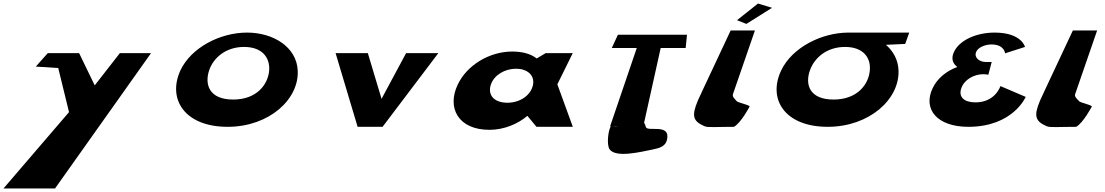

<svg xmlns="http://www.w3.org/2000/svg" viewBox="-65 -716 6237 1084"><path d="M611.7 -416 469.8 -234 381.7 -416H204.7L137 -340L263.8 -332L324.7 -83L-45.3 348H245.7L787.7 -416Z M953.8 -319C879 -157 977 0 1220 0C1456 0 1625 -157 1615.8 -319C1609.6 -448 1481.4 -532 1329.4 -532C1178.4 -532 1014.6 -448 953.8 -319ZM1115.8 -319C1139.5 -389 1209 -451 1313 -451C1417 -451 1459.5 -389 1454.8 -319C1448.9 -241 1386.6 -154 1251.6 -154C1113.6 -154 1089.9 -241 1115.8 -319Z M2011.7 -416H1829.7L1954 0H2095L2409.7 -416H2227.7L2089.2 -158Z M2519.6 -239C2456.5 -108 2521.4 17 2698.4 17C2781.4 17 2859.6 -17 2911.3 -61H2913.3L2964 0H3169L3081.7 -240L3168.7 -416H3015.7L2965.1 -386C2932.9 -411 2887 -425 2827 -425C2698 -425 2571.3 -348 2519.6 -239ZM2706.6 -239C2724.8 -293 2786.2 -328 2848.2 -328C2910.2 -328 2953.8 -293 2944.6 -239C2934.7 -181 2873.8 -136 2799.8 -136C2722.8 -136 2686.7 -181 2706.6 -239Z M3389.1 -445H3530.1L3379.3 -2H3384.3C3370.5 10 3357.4 102 3377.4 128C3414.1 176 3550.3 142 3620.4 128C3659.6 120 3693.2 110 3701 72C3721.5 -23 3587.1 32 3581 0C3578.5 -10 3575.6 -17 3571.5 -23L3665.1 -445H3806.1L3813.6 -520H3423.6ZM3425.2 -1C3415 0 3405 0 3395.3 -2Z M4214.5 -696 4293.8 -672 4148.9 -581 4096.1 -602ZM3895.5 -193 3895.4 -192C3890.8 -182 3886.5 -173 3882.1 -164L3874.5 -147C3838.3 -61 3847.7 -31 3913.5 -3C3933.2 5 3980 0 4079 0C4119.5 -23 4167.6 -115 4167.6 -115C4162.1 -125 4101.8 -136 4094.2 -145C4081.5 -160 4068 -170 4073.3 -185L4197.2 -544H4060.2Z M4507.8 -319C4532.5 -389 4602 -451 4706 -451C4810 -451 4852.5 -389 4845.8 -319C4839.9 -241 4776.6 -154 4641.6 -154C4502.6 -154 4479.9 -241 4507.8 -319ZM4723.4 -532C4572.3 -531 4407.6 -448 4345.8 -319C4268 -157 4365 0 4608 0C4844 0 5015 -157 5007.8 -319C5005.8 -378 4978.3 -427 4936.8 -463L5045.6 -468L5068.4 -532Z M5722 -451C5722 -451 5703.4 -532 5550.4 -532C5445.4 -532 5350.7 -488 5320.6 -422C5304.2 -387 5312.8 -358 5339.7 -338C5279.2 -315 5228.2 -276 5200.4 -218C5144.1 -99 5226 0 5402 0C5655 0 5725.9 -169 5725.9 -169L5583.2 -230C5583.2 -230 5555.1 -138 5442.1 -138C5379.1 -138 5344.7 -168 5362.4 -218C5378.7 -266 5433.4 -297 5486.4 -297C5502.4 -297 5515 -294 5515 -294L5534 -366H5502C5464 -366 5434.7 -390 5445.4 -421C5454.4 -447 5495.2 -465 5532.2 -465C5606.2 -465 5609.5 -415 5609.5 -415Z M5827.5 -193 5827.4 -192C5822.8 -182 5818.5 -173 5814.1 -164L5806.5 -147C5770.3 -61 5779.7 -31 5845.5 -3C5865.2 5 5913 0 6011 0C6051.5 -23 6099.6 -115 6099.6 -115C6094.1 -125 6033.8 -136 6027.2 -145C6013.5 -160 6000 -170 6005.3 -185L6129.2 -544H5992.2Z"/></svg>

Font: Hussar Milosc
Style: Obl
Weight: 700
Foundry: Cannot Into Space Fonts
Version: Version 1.02